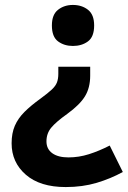

<svg xmlns="http://www.w3.org/2000/svg" viewBox="-20 -565 517 777"><path d="M345 -295V-259Q345 -210 324 -175.5Q303 -141 252 -104Q207 -72 187.5 -48.5Q168 -25 168 7Q168 38 191.5 55Q215 72 257 72Q299 72 340 59Q381 46 424 24L477 131Q428 158 371 175Q314 192 246 192Q142 192 84.5 142Q27 92 27 15Q27 -26 40 -56Q53 -86 79 -112Q105 -138 144 -166Q174 -188 189.5 -202.5Q205 -217 210.5 -231.5Q216 -246 216 -266V-295ZM361 -462Q361 -416 336 -397.5Q311 -379 275 -379Q240 -379 215 -397.5Q190 -416 190 -462Q190 -506 215 -525.5Q240 -545 275 -545Q311 -545 336 -525.5Q361 -506 361 -462Z"/></svg>

Font: Noto Sans
Style: Bold
Weight: 700
Designer: Monotype Design Team
Foundry: Monotype Imaging Inc.
Version: Version 2.000;GOOG;noto-source:20170915:90ef993387c0; ttfaut